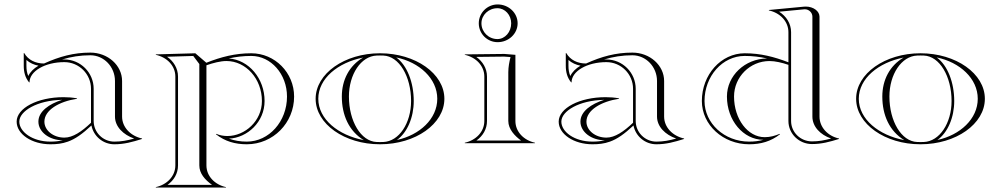

<svg xmlns="http://www.w3.org/2000/svg" viewBox="-20 -645 4497 865"><path d="M390 -245V-92C348 -52 308.1 -25 270 -25C220.3 -25 180 -57.3 180 -97C180 -149 246.7 -188 327 -200V-202C305.8 -205.7 287.6 -207.2 266.1 -207.2C149.6 -207.2 55 -157.9 55 -97C55 -40.7 123.1 5 207 5C235.3 5 259.6 2.5 286 -7C318.7 -18.7 350.7 -41 392 -79.7C401.4 -31.4 444 5 495 5C539.6 5 577 -5.4 620 -19V-21C568 -32.4 530 -71.8 530 -120V-280C530 -350.7 465.9 -408 387 -408C311.4 -408 247.8 -390.2 178.3 -358.9C140.3 -358.9 107.1 -374.5 89 -406H87V-349C87 -320.4 93.3 -295.5 111 -274H113C113 -324.3 183.2 -365.1 269.7 -365.1C336.1 -365.1 390 -311.3 390 -245ZM153.4 -349.1C132.4 -336.9 116.2 -321.2 107.4 -302.6C101.3 -316.7 99 -331.5 99 -349V-374.8C114.2 -361.3 133 -352.9 153.4 -349.1ZM263 -13C243.7 -8.5 226.9 -7 207 -7C125.7 -7 67 -51.3 67 -97C67 -144.4 146.9 -193.2 259.9 -195.2C201.4 -176.9 153 -142.9 153 -97C153 -50.6 202.3 -13 263 -13ZM259.1 -376.9C300.2 -389.3 341.4 -396 387 -396C448.3 -396 498 -344 498 -280V-120C498 -74.5 534.8 -38.3 584.4 -20.8C552.8 -12 527 -7 495 -7C443.7 -7 402 -48.7 402 -100V-245C402 -317.9 342.7 -377.1 269.7 -377.1C266.5 -377.1 262.6 -377 259.1 -376.9Z M770 100C770 149 732 187 682 198V200H998V198C948 187 910 149 910 100V-350.9C939.7 -361.3 973.4 -370.1 1000 -370.1C1088.3 -370.1 1160 -289.4 1160 -190C1160 -99.7 1083.4 -32.2 1004.5 -32.2C987.5 -32.2 970.4 -35.3 954 -42L953 -40C993.9 -7.9 1039.4 5 1092 5C1210.6 4.9 1305 -91.4 1305 -210C1305 -317.6 1218.5 -405 1112 -405C1038.9 -405 976 -388.5 909.6 -362.3L860 -405L682 -400V-398C732 -387 770 -349 770 -300ZM1010.6 -381.7C1043.1 -389 1076.4 -393 1112 -393C1200.9 -393 1273 -311 1273 -210C1273 -98 1192 -7 1092 -7C1062.7 -7 1035.4 -11.5 1011.6 -20.4C1094.7 -24.4 1172 -95.4 1172 -190C1172 -290.8 1101.6 -375.2 1010.6 -381.7ZM878 -356.5V100C878 136.1 902.7 164.7 935.5 188H734.5C763.6 167.3 782 136.7 782 100V-300C782 -338 760.9 -370.1 732.5 -389.4L850.7 -392.9Z M1768.1 -14.3C1814.9 -47.5 1844 -115.9 1844 -190C1844 -273.3 1814.1 -350.7 1765.1 -386.3C1869.2 -364.5 1950 -291.4 1950 -200C1950 -109.4 1870.7 -36.7 1768.1 -14.3ZM1552 -210C1552 -309.7 1606 -392.1 1677 -394.7C1682.3 -394.9 1686.7 -395 1692 -395C1697.3 -395 1701.7 -394.9 1707 -394.7C1778.4 -392.1 1832 -300.4 1832 -190C1832 -90.3 1778 -7.9 1707 -5.3C1701.7 -5.1 1697.3 -5 1692 -5C1686.7 -5 1682.3 -5.1 1677 -5.3C1605.6 -7.9 1552 -99.6 1552 -210ZM1402 -200C1402 -86.8 1531.9 5 1692 5C1852.1 5 1982 -86.8 1982 -200C1982 -313.2 1852.1 -405 1692 -405C1531.9 -405 1402 -313.2 1402 -200ZM1618.9 -13.7C1504.2 -35.5 1414 -107.8 1414 -200C1414 -291.5 1502.7 -363.3 1615.9 -385.7C1553.1 -349 1520 -284.5 1520 -210C1520 -127.2 1551.7 -54.3 1618.9 -13.7Z M2149 -540C2149 -577.5 2181.3 -608 2221 -608C2255.2 -608 2283 -577.5 2283 -540C2283 -500.8 2255.2 -469 2221 -469C2181.3 -469 2149 -500.8 2149 -540ZM2137 -540C2137 -493 2175 -455 2222 -455C2271.7 -455 2312 -493.1 2312 -540C2312 -586.9 2271.7 -625 2222 -625C2175.1 -625 2137 -586.9 2137 -540ZM2162 -100C2162 -51 2124 -13 2074 -2V0H2390V-2C2340 -13 2302 -51 2302 -100V-398L2252 -402L2074 -400V-398C2124 -387 2162 -349 2162 -300ZM2174 -100V-300C2174 -337.4 2154 -368.7 2125.7 -388.6L2251.6 -390L2280 -387.9C2274.1 -364.4 2270.3 -344.1 2270 -320V-100C2270 -63 2299.6 -31.8 2327.5 -12H2126.5C2155.6 -32.7 2174 -63.3 2174 -100Z M2832 -245V-92C2790 -52 2750.1 -25 2712 -25C2662.3 -25 2622 -57.3 2622 -97C2622 -149 2688.7 -188 2769 -200V-202C2747.8 -205.7 2729.6 -207.2 2708.1 -207.2C2591.6 -207.2 2497 -157.9 2497 -97C2497 -40.7 2565.1 5 2649 5C2677.3 5 2701.6 2.5 2728 -7C2760.7 -18.7 2792.7 -41 2834 -79.7C2843.4 -31.4 2886 5 2937 5C2981.6 5 3019 -5.4 3062 -19V-21C3010 -32.4 2972 -71.8 2972 -120V-280C2972 -350.7 2907.9 -408 2829 -408C2753.4 -408 2689.8 -390.2 2620.3 -358.9C2582.3 -358.9 2549.1 -374.5 2531 -406H2529V-349C2529 -320.4 2535.3 -295.5 2553 -274H2555C2555 -324.3 2625.2 -365.1 2711.7 -365.1C2778.1 -365.1 2832 -311.3 2832 -245ZM2595.4 -349.1C2574.4 -336.9 2558.2 -321.2 2549.4 -302.6C2543.3 -316.7 2541 -331.5 2541 -349V-374.8C2556.2 -361.3 2575 -352.9 2595.4 -349.1ZM2705 -13C2685.7 -8.5 2668.9 -7 2649 -7C2567.7 -7 2509 -51.3 2509 -97C2509 -144.4 2588.9 -193.2 2701.9 -195.2C2643.4 -176.9 2595 -142.9 2595 -97C2595 -50.6 2644.3 -13 2705 -13ZM2701.1 -376.9C2742.2 -389.3 2783.4 -396 2829 -396C2890.3 -396 2940 -344 2940 -280V-120C2940 -74.5 2976.8 -38.3 3026.4 -20.8C2994.8 -12 2969 -7 2937 -7C2885.7 -7 2844 -48.7 2844 -100V-245C2844 -317.9 2784.7 -377.1 2711.7 -377.1C2708.5 -377.1 2704.6 -377 2701.1 -376.9Z M3142 -190C3142 -82.4 3237.4 5 3355 5C3408 5 3453 -8 3494 -40L3493 -42C3470 -33 3450 -27 3425 -27C3348.8 -27 3287 -109 3287 -210C3287 -298.3 3358.7 -370 3447 -370C3472.3 -370 3503.8 -362.5 3532 -352.9V-100C3532 -42 3580 4 3638 4C3682 4 3718 -6 3760 -19V-21C3709 -32 3672 -72 3672 -120V-570C3672 -594.5 3644.7 -615.4 3610.2 -615.4C3607.5 -615.4 3604.8 -615.3 3602 -615L3444 -600V-598C3495 -587 3532 -548 3532 -500V-364.3C3467.5 -389.1 3406.4 -405 3335 -405C3228.5 -405 3142 -308.7 3142 -190ZM3544 -500C3544 -539.2 3522.1 -572.2 3490.1 -592.3L3602.6 -603C3603.7 -603.1 3604.8 -603.2 3605.9 -603.2C3624.4 -603.2 3640 -588.3 3640 -570V-120C3640 -74.4 3675.6 -37.8 3724.3 -21C3694.3 -12.8 3669.1 -8 3638 -8C3586.4 -8 3544 -48.9 3544 -100ZM3436.1 -381.7C3335.8 -380.4 3255 -304 3255 -210C3255 -102.7 3328.4 -15.5 3419.3 -15.1C3398.7 -9.4 3378.2 -7 3355 -7C3243.1 -7 3154 -89.9 3154 -190C3154 -302.1 3235.1 -393 3335 -393C3370.5 -393 3403.8 -388.9 3436.1 -381.7Z M4203.1 -14.3C4249.9 -47.5 4279 -115.9 4279 -190C4279 -273.3 4249.1 -350.7 4200.1 -386.3C4304.2 -364.5 4385 -291.4 4385 -200C4385 -109.4 4305.7 -36.7 4203.1 -14.3ZM3987 -210C3987 -309.7 4041 -392.1 4112 -394.7C4117.3 -394.9 4121.7 -395 4127 -395C4132.3 -395 4136.7 -394.9 4142 -394.7C4213.4 -392.1 4267 -300.4 4267 -190C4267 -90.3 4213 -7.9 4142 -5.3C4136.7 -5.1 4132.3 -5 4127 -5C4121.7 -5 4117.3 -5.1 4112 -5.3C4040.6 -7.9 3987 -99.6 3987 -210ZM3837 -200C3837 -86.8 3966.9 5 4127 5C4287.1 5 4417 -86.8 4417 -200C4417 -313.2 4287.1 -405 4127 -405C3966.9 -405 3837 -313.2 3837 -200ZM4053.9 -13.7C3939.2 -35.5 3849 -107.8 3849 -200C3849 -291.5 3937.7 -363.3 4050.9 -385.7C3988.1 -349 3955 -284.5 3955 -210C3955 -127.2 3986.7 -54.3 4053.9 -13.7Z"/></svg>

Font: SortefaxS01
Style: Medium
Weight: 500
Designer: gluk
Foundry: gluk
Version: Version 0.261